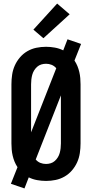

<svg xmlns="http://www.w3.org/2000/svg" viewBox="-20 -1005 515 1075"><path d="M117 50 41 24 78 -69Q68 -84 61.5 -100Q55 -116 51 -133Q47 -150 45.5 -167.5Q44 -185 44 -202V-533Q44 -560 48 -587Q52 -614 63 -638.5Q74 -663 92 -684Q110 -705 133.5 -718.5Q157 -732 183.5 -737.5Q210 -743 238 -743Q262 -743 287 -738.5Q312 -734 334 -723L358 -785L434 -759L397 -666Q407 -651 413.5 -635Q420 -619 424 -602Q428 -585 429.5 -567.5Q431 -550 431 -533V-202Q431 -175 427 -148Q423 -121 412 -96.5Q401 -72 383 -51Q365 -30 341.5 -16.5Q318 -3 291.5 2.5Q265 8 238 8Q213 8 188 3.5Q163 -1 141 -12ZM154 -264 295 -623Q284 -636 269 -642Q254 -648 238 -648Q224 -648 211 -644Q198 -640 188 -631Q178 -622 171 -610.5Q164 -599 160.5 -586Q157 -573 155.5 -559.5Q154 -546 154 -533ZM238 -87Q251 -87 264 -91Q277 -95 287 -104Q297 -113 304 -124.5Q311 -136 314.5 -149Q318 -162 319.5 -175.5Q321 -189 321 -202V-471L180 -112Q191 -99 206 -93Q221 -87 238 -87ZM223 -791 167 -839 300 -985 370 -925Z"/></svg>

Font: Iosevka QP
Style: Bold
Weight: 700
Designer: Belleve Invis
Foundry: Belleve Invis
Version: Version 20.0.0; ttfautohint (v1.8.4)